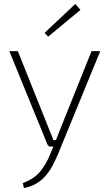

<svg xmlns="http://www.w3.org/2000/svg" viewBox="-20 -740 552 969"><path d="M486 -482 271 42Q258 72 243.5 99Q229 126 209 148.5Q189 171 163 186.5Q137 202 101 209L95 184Q154 162 185 123Q216 84 235 34L256 -16Q263 -33 270 -52.5Q277 -72 284 -88L442 -482ZM70 -482 228 -87Q233 -73 239 -60Q245 -47 249 -33H269L255 0H236Q231 0 226 -3Q221 -6 219 -12L27 -482ZM360 -720 386 -690 223 -555 205 -574Z"/></svg>

Font: Exo 2 ExtraLight
Style: Regular
Weight: 250
Designer: Natanael Gama
Foundry: Natanael Gama
Version: Version 2.010